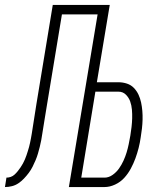

<svg xmlns="http://www.w3.org/2000/svg" viewBox="-56 -755 676 775"><path d="M-36 0 -30 -38Q-21 -38 -12.5 -41Q-4 -44 3 -50.5Q10 -57 16 -64.5Q22 -72 27 -79.5Q32 -87 36.5 -95Q41 -103 44.5 -111.5Q48 -120 51 -128.5Q54 -137 56.5 -145.5Q59 -154 61.5 -162.5Q64 -171 65.5 -179.5Q67 -188 69 -197Q71 -206 72 -214Q77 -244 81.5 -274.5Q86 -305 91 -335L157 -735H387L335 -423H422Q440 -423 456.5 -417.5Q473 -412 484.5 -400Q496 -388 503 -373Q510 -358 513.5 -341.5Q517 -325 518.5 -307.5Q520 -290 519.5 -272Q519 -254 517 -236.5Q515 -219 512 -201Q512 -201 512 -201Q512 -201 512 -201Q509 -179 503.5 -157.5Q498 -136 490.5 -115.5Q483 -95 472 -74.5Q461 -54 445.5 -37Q430 -20 408.5 -10Q387 0 366 0H222L338 -697H194L133 -328Q128 -301 124 -273Q120 -245 115 -217Q113 -203 110.5 -189.5Q108 -176 104.5 -162Q101 -148 97 -134.5Q93 -121 87.5 -108Q82 -95 75.5 -82Q69 -69 60 -57Q51 -45 40.5 -34Q30 -23 18 -15Q6 -7 -8 -3.5Q-22 0 -36 0ZM272 -38H366Q383 -38 398.5 -49Q414 -60 424.5 -75Q435 -90 442.5 -106.5Q450 -123 455 -139.5Q460 -156 463.5 -173Q467 -190 470 -207Q473 -225 475 -242.5Q477 -260 477.5 -277.5Q478 -295 476.5 -312.5Q475 -330 469.5 -345.5Q464 -361 452 -373Q440 -385 422 -385H329Z"/></svg>

Font: Iosevka SS04 XLt Ex Obl
Style: Regular
Weight: 200
Width: 7
Italic angle: -9°
Monospace: yes
Designer: Belleve Invis
Foundry: Belleve Invis
Version: Version 19.0.0; ttfautohint (v1.8.4)